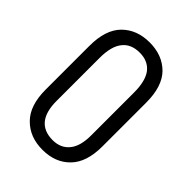

<svg xmlns="http://www.w3.org/2000/svg" viewBox="-208 -793 894 894"><g transform="rotate(45 239.0 -345.5)"><path d="M51.8 -201.2V-489.3Q51.8 -595.7 103.5 -647.5Q155.3 -699.2 239.3 -699.2Q323.2 -699.2 375 -647.5Q425.8 -595.7 425.8 -489.3V-201.2Q425.8 -96.7 375 -44.9Q324.2 7.8 239.3 7.8Q155.3 7.8 103.5 -44.9Q51.8 -96.7 51.8 -201.2ZM352.5 -200.2V-482.4Q352.5 -558.6 324.2 -595.7Q294.9 -632.8 240.2 -632.8Q182.6 -632.8 154.3 -595.7Q125 -559.6 125 -482.4V-200.2Q125 -58.6 240.2 -57.6Q293.9 -57.6 323.2 -93.8Q352.5 -128.9 352.5 -200.2Z"/></g></svg>

Font: Dinish Condensed
Style: Regular
Weight: 400
Width: 3
Designer: Bert Driehuis
Foundry: Playbeing
Version: Version 3.006; git-39231f3c-release